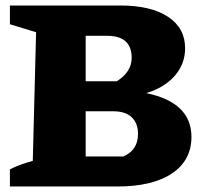

<svg xmlns="http://www.w3.org/2000/svg" viewBox="-20 -677 743 697"><path d="M511 -339Q675 -305 675 -180Q675 -95 604.5 -47.5Q534 0 406 0H16V-62Q45 -78 99 -93L111 -560L16 -589V-657H417Q528 -657 590 -616Q652 -575 652 -502Q652 -445 614.5 -402Q577 -359 511 -339ZM369 -547H291V-382H404Q458 -416 458 -467Q458 -547 369 -547ZM392 -273H291V-109H428Q481 -132 481 -191Q481 -230 458 -251.5Q435 -273 392 -273Z"/></svg>

Font: Piazzolla SC ExtraBold
Style: Regular
Weight: 800
Designer: Juan Pablo del Peral
Foundry: Huerta Tipografica
Version: Version 1.330